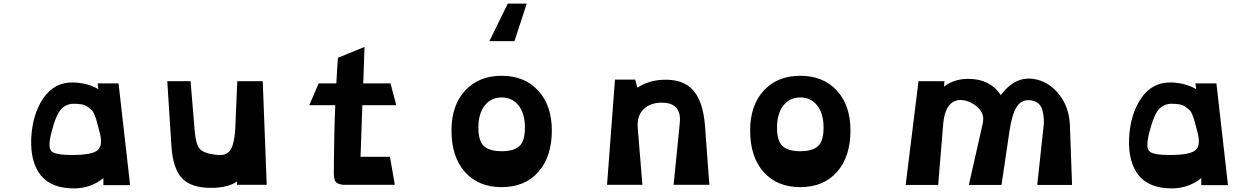

<svg xmlns="http://www.w3.org/2000/svg" viewBox="-20 -1024 6978 1064"><path d="M390 20Q265 20 206.5 -52Q148 -124 153 -256Q159 -390 220 -479.5Q281 -569 385 -567Q465 -565 525 -530L521 -562H637L701 2H553V-37Q483 20 390 20ZM378 -165Q491 -165 522 -192.5Q553 -220 530 -299Q527 -309 521.5 -331Q516 -353 513 -363Q510 -373 503 -390Q496 -407 487 -415Q478 -423 465 -432.5Q452 -442 433 -445.5Q414 -449 389 -449Q348 -449 319.5 -420Q291 -391 265 -290Q244 -208 264.5 -186.5Q285 -165 378 -165Z M1149 17Q1038 17 988 -37Q938 -91 930 -214L907 -574H1036L1059 -299Q1065 -225 1086.5 -200Q1108 -175 1170 -167Q1195 -163 1214.5 -166Q1234 -169 1248.5 -182.5Q1263 -196 1272 -229Q1281 -262 1284 -317L1295 -574H1436L1458 0H1293L1294 -19Q1245 17 1149 17Z M1978 -155H2141L2168 0H1882Q1848 -3 1838.5 -19Q1829 -35 1830 -74Q1830 -78 1830.5 -128.5Q1831 -179 1832.5 -266Q1834 -353 1838 -441H1694L1746 -562H1844Q1847 -633 1853 -704L2000 -764L1993 -562H2144L2176 -441H1988Z M2794 -1004H2899L2831 -796H2692ZM2482 -301Q2482 -440 2557.5 -522Q2633 -604 2760 -604Q2887 -604 2962.5 -522Q3038 -440 3038 -301Q3038 -156 2963.5 -71.5Q2889 13 2760 13Q2631 13 2556.5 -71Q2482 -155 2482 -301ZM2889 -317Q2889 -394 2854 -439Q2819 -484 2760 -484Q2701 -484 2666 -439Q2631 -394 2631 -317Q2631 -242 2662 -214Q2693 -186 2760 -186Q2827 -186 2858 -214Q2889 -242 2889 -317Z M3887 -325 3911 0H3713L3747 -341Q3759 -455 3647 -455Q3583 -455 3546 -418.5Q3509 -382 3514 -316L3540 0H3344L3388 -583H3500L3512 -538Q3577 -580 3657 -582Q3767 -586 3822 -523Q3877 -460 3887 -325Z M4137 -301Q4137 -440 4212.5 -522Q4288 -604 4415 -604Q4542 -604 4617.5 -522Q4693 -440 4693 -301Q4693 -156 4618.5 -71.5Q4544 13 4415 13Q4286 13 4211.5 -71Q4137 -155 4137 -301ZM4544 -317Q4544 -394 4509 -439Q4474 -484 4415 -484Q4356 -484 4321 -439Q4286 -394 4286 -317Q4286 -242 4317 -214Q4348 -186 4415 -186Q4482 -186 4513 -214Q4544 -242 4544 -317Z M5526 -497Q5603 -600 5704 -587Q5787 -576 5846 -504.5Q5905 -433 5909 -331L5921 1H5728L5765 -341Q5765 -402 5749 -432Q5733 -462 5694 -468Q5644 -475 5616.5 -435Q5589 -395 5575 -303L5530 1H5349L5426 -340Q5436 -385 5409 -417.5Q5382 -450 5339 -464Q5283 -481 5248.5 -449Q5214 -417 5207 -338L5179 1H4999L5070 -574H5214L5211 -544Q5269 -588 5350 -587Q5469 -585 5526 -497Z M6474 20Q6349 20 6290.5 -52Q6232 -124 6237 -256Q6243 -390 6304 -479.5Q6365 -569 6469 -567Q6549 -565 6609 -530L6605 -562H6721L6785 2H6637V-37Q6567 20 6474 20ZM6462 -165Q6575 -165 6606 -192.5Q6637 -220 6614 -299Q6611 -309 6605.5 -331Q6600 -353 6597 -363Q6594 -373 6587 -390Q6580 -407 6571 -415Q6562 -423 6549 -432.5Q6536 -442 6517 -445.5Q6498 -449 6473 -449Q6432 -449 6403.5 -420Q6375 -391 6349 -290Q6328 -208 6348.5 -186.5Q6369 -165 6462 -165Z"/></svg>

Font: OpenDyslexic
Style: Bold
Weight: 800
Designer: Abbie Gonzalez
Version: Version 0.920;hotconv 1.0.109;makeotfexe 2.5.65596